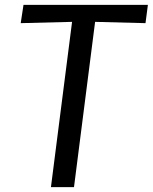

<svg xmlns="http://www.w3.org/2000/svg" viewBox="-20 -767 626 787"><path d="M283.3 0H188.8L275.4 -677.4L64.9 -672.1L76.3 -747H586.2L576.4 -672.1L369.8 -677.4Z"/></svg>

Font: Merriweather Sans Variable Regular
Style: Italic
Weight: 300
Italic angle: -8°
Designer: Eben Sorkin
Foundry: Eben Sorkin
Version: Version 2.001